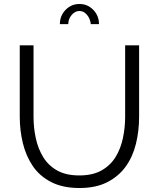

<svg xmlns="http://www.w3.org/2000/svg" viewBox="-20 -937 795 962"><path d="M378 5Q294 5 236 -25Q178 -55 144 -105.5Q110 -156 94.5 -220Q79 -284 79 -352V-710H148V-352Q148 -297 159.5 -244Q171 -191 197 -149Q223 -107 267 -82.5Q311 -58 377 -58Q445 -58 489.5 -83.5Q534 -109 559.5 -151Q585 -193 596 -245.5Q607 -298 607 -352V-710H677V-352Q677 -281 661 -216Q645 -151 609.5 -102Q574 -53 517 -24Q460 5 378 5ZM378 -882Q356 -882 339 -862Q322 -842 322 -816H280Q280 -858 308.5 -887.5Q337 -917 378 -917Q419 -917 447.5 -887.5Q476 -858 476 -816H435Q432 -844 415.5 -863Q399 -882 378 -882Z"/></svg>

Font: Raleway Thin
Style: Regular
Weight: 400
Version: Version 4.026